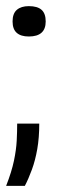

<svg xmlns="http://www.w3.org/2000/svg" viewBox="-22 -470 193 626"><path d="M-2 136Q16 90 23.5 54Q31 18 32.5 -11.5Q34 -41 34 -67H106Q106 -21 99.5 16Q93 53 82 83Q71 113 59 136ZM72 -351Q46 -351 32.5 -363Q19 -375 19 -400Q19 -426 33 -438Q47 -450 72 -450Q100 -450 113.5 -438Q127 -426 127 -400Q127 -351 72 -351Z"/></svg>

Font: Bricolage Grotesque 36pt Light
Style: Regular
Weight: 300
Designer: Mathieu Triay
Foundry: Atelier Triay
Version: Version 1.001;gftools[0.9.33.dev8+g029e19f]